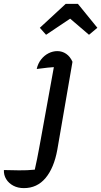

<svg xmlns="http://www.w3.org/2000/svg" viewBox="-134 -761 521 988"><path d="M175 -417Q142 -416 112 -413Q82 -410 55 -406Q61 -434 77.5 -455Q94 -476 116 -487Q138 -498 161 -498Q186 -498 206.5 -484Q227 -470 239 -443ZM239 -443 161 9Q144 103 100.5 155Q57 207 -11 207Q-42 207 -65.5 194.5Q-89 182 -102 161Q-115 140 -114 114Q-79 115 -36.5 115.5Q6 116 45 112Q52 81 57 56Q62 31 66.5 6.5Q71 -18 76 -45L149 -448ZM267 -741 367 -618 324 -582 227 -665 103 -582 71 -618 204 -741Z"/></svg>

Font: Piazzolla Thin SemiBold
Style: Italic
Weight: 600
Italic angle: -11.3°
Version: Version 2.005